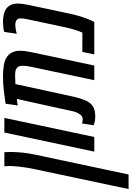

<svg xmlns="http://www.w3.org/2000/svg" viewBox="146 -872 920 1345"><g transform="rotate(-90 606.5 -200.0)"><path d="M-45.9 240.2 93.8 -419.4Q105.5 -472.7 110.6 -522Q115.7 -571.3 115.7 -590.3Q115.7 -591.8 115.2 -601.1Q114.7 -610.4 114.3 -619.4Q113.8 -628.4 112.3 -629.9H212.4Q213.9 -610.8 213.9 -588.9Q213.9 -501.5 194.8 -412.6L56.2 240.2Z M216.3 0 350.1 -629.9H452.6L318.8 0Z M462.9 6.8Q428.7 6.8 400.9 -4.9L413.6 -85.9Q430.2 -81.1 439.5 -81.1Q455.6 -81.1 464.4 -87.4Q473.1 -93.8 482.4 -107.9Q487.3 -115.7 491.7 -126Q496.1 -136.2 500 -154.8L585.4 -542Q573.7 -541.5 562.5 -540.3Q551.3 -539.1 539.6 -535.6L552.2 -621.6Q593.3 -627.4 641.8 -633.5Q690.4 -639.6 743.7 -639.6Q784.2 -639.6 823 -633.5Q861.8 -627.4 886.2 -606.9Q905.8 -590.8 914.3 -568.4Q922.9 -545.9 922.9 -520Q922.9 -502 919.7 -479.5Q916.5 -457 911.1 -431.6L819.3 0H716.8L809.6 -438.5Q817.9 -476.6 817.9 -499.5Q817.9 -531.2 800.8 -543.5Q791.5 -550.3 779.1 -552.5Q766.6 -554.7 757.3 -554.7Q750 -554.7 731.2 -554.2Q712.4 -553.7 689.5 -552.2L601.6 -147.9Q590.3 -98.1 575.9 -63.5Q561.5 -28.8 535.4 -11Q509.3 6.8 462.9 6.8Z M897.5 0 915 -83.5H1050.3Q1060.5 -106.9 1070.3 -138.2Q1080.1 -169.4 1086.9 -201.7L1144 -470.7Q1149.9 -498 1149.9 -517.1Q1149.9 -534.2 1138.7 -543.5Q1127 -553.2 1103 -553.2Q1092.3 -553.2 1077.4 -551Q1062.5 -548.8 1042 -543L1055.2 -631.3Q1072.8 -636.2 1092.8 -637.9Q1112.8 -639.6 1124.5 -639.6Q1159.7 -639.6 1187.7 -631.1Q1215.8 -622.6 1232.9 -602.5Q1253.4 -577.6 1253.4 -536.1Q1253.4 -520.5 1251 -501.2Q1248.5 -481.9 1244.6 -463.9L1182.1 -168.9Q1173.8 -128.9 1159.4 -85Q1145 -41 1133.8 -19L1124.5 0Z"/></g></svg>

Font: Open Sans Condensed SemiBold
Style: Italic
Weight: 600
Width: 3
Italic angle: -12°
Designer: Monotype Design Team
Foundry: Monotype Imaging Inc.
Version: Version 3.000; ttfautohint (v1.8.4)